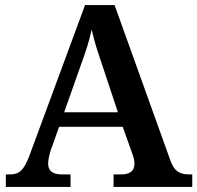

<svg xmlns="http://www.w3.org/2000/svg" viewBox="-20 -734 775 754"><path d="M3 0H257V-49H224C186 -49 169 -63 169 -92C169 -106 174 -127 179 -143L212 -236H462L499 -132C504 -120 508 -105 508 -91C508 -61 488 -49 455 -49H426V0H735V-49H723C684 -49 663 -63 648 -107L430 -714H314L96 -124C73 -62 54 -49 17 -49H3ZM232 -293 298 -480C317 -532 330 -571 340 -618C350 -571 366 -524 383 -474L443 -293Z"/></svg>

Font: Noto Serif Gurmukhi SemiBold
Style: Regular
Weight: 600
Designer: Vaibhav Singh and the Monotype Design Team
Foundry: Monotype Imaging Inc.
Version: Version 2.004